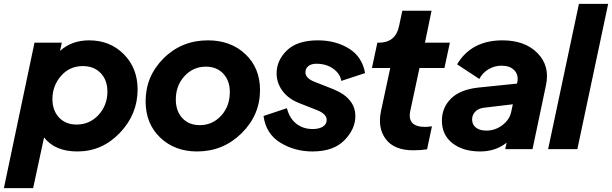

<svg xmlns="http://www.w3.org/2000/svg" viewBox="-69 -765 3140 985"><path d="M388 -558Q496 -558 566.5 -486.5Q637 -415 637 -306Q637 -179 546 -83.5Q455 12 328 12Q213 12 157 -60L101 200H-49L108 -546H248L239 -504Q299 -558 388 -558ZM324 -126Q391 -126 436.5 -175.5Q482 -225 482 -295Q482 -354 447.5 -390Q413 -426 356 -426Q288 -426 244 -375.5Q200 -325 200 -257Q200 -198 234 -162Q268 -126 324 -126Z M942 12Q827 12 752.5 -59.5Q678 -131 678 -245Q678 -374 770.5 -466Q863 -558 998 -558Q1115 -558 1190 -487Q1265 -416 1265 -303Q1265 -175 1170.5 -81.5Q1076 12 942 12ZM956 -123Q1021 -123 1065.5 -171.5Q1110 -220 1110 -293Q1110 -351 1076.5 -387Q1043 -423 987 -423Q922 -423 877.5 -374.5Q833 -326 833 -255Q833 -195 866.5 -159Q900 -123 956 -123Z M1534 12Q1442 12 1368.5 -33.5Q1295 -79 1283 -170L1403 -210Q1416 -158 1451 -130.5Q1486 -103 1535 -103Q1568 -103 1587.5 -115.5Q1607 -128 1607 -150Q1607 -181 1555 -201L1466 -236Q1410 -258 1380 -299Q1350 -340 1350 -389Q1350 -455 1403 -506.5Q1456 -558 1562 -558Q1653 -558 1721 -516Q1789 -474 1804 -390L1682 -350Q1676 -387 1640.5 -412.5Q1605 -438 1554 -438Q1528 -438 1513 -426Q1498 -414 1498 -394Q1498 -364 1543 -346L1637 -309Q1754 -263 1754 -169Q1754 -103 1698 -45.5Q1642 12 1534 12Z M2051 6Q1953 6 1910 -51.5Q1867 -109 1886 -197L1933 -416H1839L1867 -546H1874Q1960 -546 1978 -630L1995 -710H2145L2111 -546H2239L2211 -416H2083L2036 -197Q2018 -114 2112 -114Q2126 -114 2147 -117L2122 1Q2089 6 2051 6Z M2509 -558Q2624 -558 2688.5 -492.5Q2753 -427 2732 -328L2663 0H2523L2530 -33Q2474 12 2394 12Q2306 12 2252 -30.5Q2198 -73 2198 -146Q2198 -213 2245 -259.5Q2292 -306 2387 -316L2583 -336L2585 -344Q2592 -381 2569.5 -404.5Q2547 -428 2504 -428Q2468 -428 2437.5 -410Q2407 -392 2390 -360L2276 -435Q2349 -558 2509 -558ZM2426 -95Q2472 -95 2509 -123.5Q2546 -152 2554 -193L2562 -230L2411 -212Q2384 -208 2368.5 -191.5Q2353 -175 2353 -152Q2353 -126 2372.5 -110.5Q2392 -95 2426 -95Z M2743 0 2901 -745H3051L2893 0Z"/></svg>

Font: Plus Jakarta Display
Style: Bold Italic
Weight: 700
Italic angle: -12°
Designer: Gumpita Rahayu
Foundry: Tokotype Studio
Version: Version 1.000;hotconv 1.0.109;makeotfexe 2.5.65596